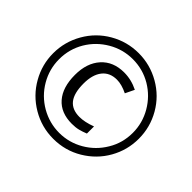

<svg xmlns="http://www.w3.org/2000/svg" viewBox="-166 -939 1164 1164"><g transform="rotate(45 416.0 -357.0)"><path d="M97 -176Q145 -91 230.5 -40.5Q316 10 416 10Q518 10 603 -41Q688 -92 735.5 -176Q783 -260 783 -357Q783 -456 734 -541Q685 -626 599.5 -675Q514 -724 416 -724Q317 -724 232 -675Q147 -626 98 -540.5Q49 -455 49 -357Q49 -260 97 -176ZM143 -516Q186 -588 259 -630.5Q332 -673 416 -673Q502 -673 575 -630Q647 -587 689.5 -514Q732 -441 732 -357Q732 -270 689 -199Q646 -126 573 -83.5Q500 -41 416 -41Q333 -41 259 -83Q185 -126 142.5 -199Q100 -272 100 -357Q100 -443 143 -516ZM528 -492 556 -550Q498 -579 436 -579Q343 -579 289 -519Q235 -459 235 -357Q235 -251 286 -192.5Q337 -134 431 -134Q463 -134 487 -140Q511 -146 538 -157V-218Q479 -196 435 -196Q371 -196 340 -235.5Q309 -275 309 -357Q309 -433 342 -475Q375 -517 436 -517Q477 -517 528 -492Z"/></g></svg>

Font: OpenSansMMV
Style: Regular
Weight: 400
Designer: Steve Matteson
Foundry: Ascender Corporation
Version: Version 4.000